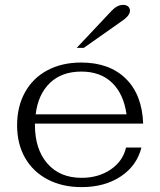

<svg xmlns="http://www.w3.org/2000/svg" viewBox="-20 -756 655 786"><path d="M496 -152H559Q540 -77 474 -33.5Q408 10 314 10Q235 10 175 -21.5Q115 -53 82.5 -110Q50 -167 50 -243Q50 -320 82.5 -378.5Q115 -437 174.5 -468.5Q234 -500 312 -500Q428 -500 495 -434Q562 -368 566 -250H123V-245Q123 -145 174 -86.5Q225 -28 314 -28Q383 -28 433 -62Q483 -96 496 -152ZM126 -288H498Q486 -372 438.5 -417.5Q391 -463 313 -463Q233 -463 184.5 -416.5Q136 -370 126 -288ZM437 -712Q460 -736 484 -736Q497 -736 504.5 -729.5Q512 -723 512 -712Q512 -691 475 -667L323 -560H294Z"/></svg>

Font: Fahkwang Light
Style: Regular
Weight: 300
Version: Version 1.000; ttfautohint (v1.6)